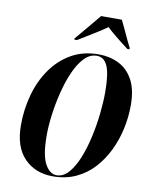

<svg xmlns="http://www.w3.org/2000/svg" viewBox="-101 -1018 871 1103"><g transform="rotate(10 334.5 -466.5)"><path d="M284 11Q181 11 117 -55Q53 -121 53 -248Q53 -339 76.5 -424.5Q100 -510 147 -577.5Q194 -645 263 -685Q332 -725 423 -725Q488 -725 540.5 -699Q593 -673 624 -616.5Q655 -560 655 -468Q655 -401 640.5 -333Q626 -265 596.5 -203.5Q567 -142 523 -93.5Q479 -45 419 -17Q359 11 284 11ZM304 1Q343 1 374 -34Q405 -69 428 -126Q451 -183 466.5 -252Q482 -321 489.5 -390Q497 -459 497 -516Q497 -622 477 -668.5Q457 -715 414 -715Q373 -715 340.5 -680.5Q308 -646 283.5 -590Q259 -534 242.5 -467Q226 -400 217.5 -334.5Q209 -269 209 -217Q209 -100 236.5 -49.5Q264 1 304 1ZM270 -791Q300 -826 334 -867Q368 -908 398 -944H519Q529 -925 542.5 -895Q556 -865 569.5 -836.5Q583 -808 592 -791L591 -784H579Q538 -815 505.5 -841.5Q473 -868 451 -889Q432 -875 403.5 -857Q375 -839 344 -820Q313 -801 285 -784H270Z"/></g></svg>

Font: Noto Serif Display ExtraCondensed ExtraBold
Style: Italic
Weight: 800
Width: 2
Italic angle: -12°
Designer: Monotype Design Team
Foundry: Monotype Imaging Inc.
Version: Version 2.009